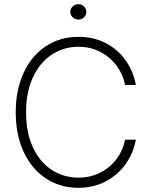

<svg xmlns="http://www.w3.org/2000/svg" viewBox="-20 -894 727 924"><path d="M357.4 -668.9Q287.6 -668.9 230.2 -631.8Q172.9 -594.7 139.2 -523.4Q105.5 -452.1 105.5 -353.5Q105.5 -254.4 139.2 -183.3Q172.9 -112.3 230 -75.7Q287.1 -39.1 357.4 -39.1Q416.5 -39.1 464.1 -64Q511.7 -88.9 542.2 -130.6Q572.8 -172.4 582 -221.7H633.8Q623 -160.2 586.7 -107.4Q550.3 -54.7 491.5 -22.5Q432.6 9.8 357.4 9.8Q269 9.8 200.7 -35.4Q132.3 -80.6 94 -162.8Q55.7 -245.1 55.7 -353.5Q55.7 -461.9 94 -544.2Q132.3 -626.5 200.7 -671.6Q269 -716.8 357.4 -716.8Q432.6 -716.8 491.7 -685.1Q550.8 -653.3 586.9 -600.3Q623 -547.4 633.8 -485.4H582Q572.8 -534.2 542.2 -576.2Q511.7 -618.2 463.9 -643.6Q416 -668.9 357.4 -668.9ZM318.4 -836.9Q318.4 -852.1 329.8 -863Q341.3 -874 357.4 -874Q373 -874 384.3 -863Q395.5 -852.1 395.5 -836.9Q395.5 -821.8 384.3 -810.8Q373 -799.8 357.4 -799.8Q341.3 -799.8 329.8 -810.8Q318.4 -821.8 318.4 -836.9Z"/></svg>

Font: Pretendard GOV ExtraLight
Style: Regular
Weight: 200
Designer: Base glyphs from Inter by Rasmus Andersson; Hangeul glyphs from Noto Sans CJK(Source Han Sans) by Jang Soo-young and Kan
Foundry: Kil Hyung-jin
Version: Version 1.309